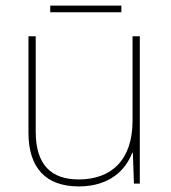

<svg xmlns="http://www.w3.org/2000/svg" viewBox="-20 -658 613 688"><path d="M415 -638H160V-614H415ZM481 -528H455V-226C455 -82 377 -15 262 -15C163 -15 108 -68 108 -186V-528H82V-182C82 -57 144 10 262 10C374 10 431 -50 454 -111H456L460 0H481Z"/></svg>

Font: Noto Sans Ethiopic Thin
Style: Regular
Weight: 100
Designer: Monotype Design Team
Foundry: Monotype Imaging Inc.
Version: Version 2.102